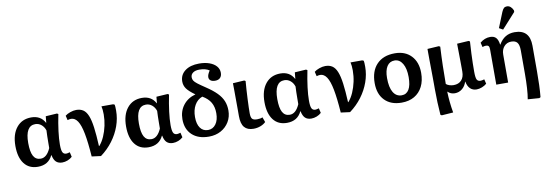

<svg xmlns="http://www.w3.org/2000/svg" viewBox="-69 -1332 5934 2074"><g transform="rotate(-10 2898.0 -294.5)"><path d="M248 14Q151 14 98.5 -55Q46 -124 46 -249Q46 -377 105.5 -450.5Q165 -524 267 -524Q371 -524 416 -439H418L425 -509L549 -517L563 -509Q543 -410 532.5 -326.5Q522 -243 522 -181Q522 -121 533.5 -97Q545 -73 574 -73Q586 -73 613 -81L625 -29Q604 -9 574 2.5Q544 14 515 14Q473 14 448 -9Q423 -32 413 -84H410Q364 14 248 14ZM293 -67Q360 -67 402 -164Q402 -190 402.5 -225.5Q403 -261 403.5 -295.5Q404 -330 406 -357Q393 -397 364 -421Q335 -445 298 -445Q188 -445 188 -257Q188 -159 213.5 -113Q239 -67 293 -67Z M938 18 838 5Q827 -152 808.5 -248.5Q790 -345 760.5 -389.5Q731 -434 689 -434Q670 -434 650 -427L638 -477Q658 -494 693.5 -506.5Q729 -519 760 -519Q805 -519 836 -498.5Q867 -478 887 -429.5Q907 -381 918 -298.5Q929 -216 935 -92H939Q972 -130 995.5 -183.5Q1019 -237 1032 -298Q1045 -359 1045 -420Q1045 -474 1036 -510H1164L1180 -503Q1182 -491 1183 -478Q1184 -465 1184 -436Q1184 -352 1154.5 -269Q1125 -186 1070 -112.5Q1015 -39 938 18Z M1462 14Q1365 14 1312.5 -55Q1260 -124 1260 -249Q1260 -377 1319.5 -450.5Q1379 -524 1481 -524Q1585 -524 1630 -439H1632L1639 -509L1763 -517L1777 -509Q1757 -410 1746.5 -326.5Q1736 -243 1736 -181Q1736 -121 1747.5 -97Q1759 -73 1788 -73Q1800 -73 1827 -81L1839 -29Q1818 -9 1788 2.5Q1758 14 1729 14Q1687 14 1662 -9Q1637 -32 1627 -84H1624Q1578 14 1462 14ZM1507 -67Q1574 -67 1616 -164Q1616 -190 1616.5 -225.5Q1617 -261 1617.5 -295.5Q1618 -330 1620 -357Q1607 -397 1578 -421Q1549 -445 1512 -445Q1402 -445 1402 -257Q1402 -159 1427.5 -113Q1453 -67 1507 -67Z M2124 14Q2007 14 1940 -48.5Q1873 -111 1873 -220Q1873 -308 1922 -372.5Q1971 -437 2058 -461Q1993 -507 1967.5 -542.5Q1942 -578 1942 -622Q1942 -695 1999.5 -738.5Q2057 -782 2154 -782Q2218 -782 2266.5 -764.5Q2315 -747 2342 -716Q2369 -685 2369 -644Q2369 -608 2349.5 -588.5Q2330 -569 2294 -569Q2262 -569 2244.5 -582.5Q2227 -596 2227 -620Q2227 -647 2255 -689Q2213 -717 2145 -717Q2101 -717 2075.5 -698.5Q2050 -680 2050 -649Q2050 -629 2060 -612.5Q2070 -596 2098.5 -574Q2127 -552 2184 -514Q2255 -467 2298 -423Q2341 -379 2360 -332Q2379 -285 2379 -229Q2379 -159 2346 -104Q2313 -49 2255.5 -17.5Q2198 14 2124 14ZM2127 -58Q2180 -58 2212.5 -102.5Q2245 -147 2245 -222Q2245 -291 2217 -339.5Q2189 -388 2127 -424Q2072 -404 2041.5 -350Q2011 -296 2011 -220Q2011 -143 2041.5 -100.5Q2072 -58 2127 -58Z M2613 14Q2546 14 2513 -25Q2480 -64 2480 -147Q2480 -178 2480 -228.5Q2480 -279 2479.5 -334Q2479 -389 2479 -436Q2479 -483 2478 -509L2603 -517L2617 -509Q2613 -465 2610 -414Q2607 -363 2604.5 -313.5Q2602 -264 2601 -223Q2600 -182 2600 -158Q2600 -113 2614.5 -96.5Q2629 -80 2668 -80Q2707 -80 2728 -91L2748 -36Q2725 -13 2689 0.5Q2653 14 2613 14Z M2980 14Q2883 14 2830.5 -55Q2778 -124 2778 -249Q2778 -377 2837.5 -450.5Q2897 -524 2999 -524Q3103 -524 3148 -439H3150L3157 -509L3281 -517L3295 -509Q3275 -410 3264.5 -326.5Q3254 -243 3254 -181Q3254 -121 3265.5 -97Q3277 -73 3306 -73Q3318 -73 3345 -81L3357 -29Q3336 -9 3306 2.5Q3276 14 3247 14Q3205 14 3180 -9Q3155 -32 3145 -84H3142Q3096 14 2980 14ZM3025 -67Q3092 -67 3134 -164Q3134 -190 3134.5 -225.5Q3135 -261 3135.5 -295.5Q3136 -330 3138 -357Q3125 -397 3096 -421Q3067 -445 3030 -445Q2920 -445 2920 -257Q2920 -159 2945.5 -113Q2971 -67 3025 -67Z M3670 18 3570 5Q3559 -152 3540.5 -248.5Q3522 -345 3492.5 -389.5Q3463 -434 3421 -434Q3402 -434 3382 -427L3370 -477Q3390 -494 3425.5 -506.5Q3461 -519 3492 -519Q3537 -519 3568 -498.5Q3599 -478 3619 -429.5Q3639 -381 3650 -298.5Q3661 -216 3667 -92H3671Q3704 -130 3727.5 -183.5Q3751 -237 3764 -298Q3777 -359 3777 -420Q3777 -474 3768 -510H3896L3912 -503Q3914 -491 3915 -478Q3916 -465 3916 -436Q3916 -352 3886.5 -269Q3857 -186 3802 -112.5Q3747 -39 3670 18Z M4238 14Q4120 14 4053 -54.5Q3986 -123 3986 -244Q3986 -376 4057 -450Q4128 -524 4255 -524Q4368 -524 4434 -454.5Q4500 -385 4500 -267Q4500 -180 4468 -117Q4436 -54 4377.5 -20Q4319 14 4238 14ZM4252 -64Q4304 -64 4331.5 -109.5Q4359 -155 4359 -245Q4359 -339 4326.5 -393.5Q4294 -448 4239 -448Q4185 -448 4156 -403Q4127 -358 4127 -275Q4127 -172 4159.5 -118Q4192 -64 4252 -64Z M4640 224 4626 216Q4621 155 4618 77.5Q4615 0 4615 -67Q4615 -83 4615 -118.5Q4615 -154 4614.5 -200Q4614 -246 4613.5 -295Q4613 -344 4612.5 -388.5Q4612 -433 4612 -465Q4612 -497 4612 -509L4738 -517L4752 -509Q4746 -405 4743.5 -300.5Q4741 -196 4741 -102Q4754 -90 4776.5 -82.5Q4799 -75 4823 -75Q4878 -75 4909 -108.5Q4940 -142 4940 -202Q4940 -211 4940 -240.5Q4940 -270 4939.5 -310Q4939 -350 4938.5 -390Q4938 -430 4937.5 -462.5Q4937 -495 4937 -509L5064 -517L5078 -509Q5073 -435 5070.5 -378Q5068 -321 5067 -273.5Q5066 -226 5066 -181Q5066 -115 5077 -93Q5088 -71 5118 -71Q5132 -71 5159 -79L5171 -29Q5150 -10 5119 2Q5088 14 5060 14Q5018 14 4990.5 -12Q4963 -38 4953 -90H4951Q4936 -42 4901 -14Q4866 14 4821 14Q4775 14 4744 -17H4742Q4744 43 4749.5 97.5Q4755 152 4766 215Z M5710 224 5584 215Q5593 166 5597.5 93.5Q5602 21 5602 -61V-318Q5602 -378 5582 -404Q5562 -430 5516 -430Q5468 -430 5437.5 -395.5Q5407 -361 5407 -307V0H5277V-386Q5277 -412 5268.5 -423Q5260 -434 5241 -434Q5222 -434 5201 -426L5189 -476Q5240 -519 5300 -519Q5342 -519 5364 -495.5Q5386 -472 5393 -419H5396Q5455 -524 5569 -524Q5735 -524 5735 -347V-67Q5735 12 5732.5 83Q5730 154 5724 216ZM5453 -573 5411 -596 5478 -762Q5490 -790 5502.5 -801.5Q5515 -813 5536 -813Q5579 -813 5604 -758V-740Z"/></g></svg>

Font: Literata 12pt SemiBold
Style: Regular
Weight: 600
Designer: Latin by Veronika Burian and Jose Scaglione. Greek by Irene Vlachou. Cyrillic by Vera Evstafieva.
Foundry: TypeTogether
Version: Version 3.002